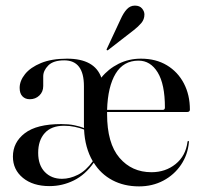

<svg xmlns="http://www.w3.org/2000/svg" viewBox="-20 -654 715 684"><path d="M656.5 -263.5Q656.5 -255 646.5 -255H361.5Q361.5 -251.5 361.5 -247.5Q361.5 -143.5 405.5 -92Q449.5 -40.5 519.5 -40.5Q569.5 -40.5 605.5 -69.5Q641.5 -98.5 648 -148.5Q648.5 -152 650.5 -152Q653.5 -152 653 -147.5Q649 -102.5 624.8 -66.8Q600.5 -31 561.8 -10.5Q523 10 475.5 10Q422 10 380.5 -12Q339 -34 314 -74.5Q284 -31.5 243 -11.2Q202 9 156.5 9Q97.5 9 61.8 -20.2Q26 -49.5 26 -96Q26 -147 68.5 -179.5Q111 -212 198 -212Q224.5 -212 244 -208Q263.5 -204 279.5 -198Q279 -202.5 279 -207V-347Q279 -439 209 -439Q170 -439 152 -420.8Q134 -402.5 134 -382V-347.5Q134 -327 120.2 -313.8Q106.5 -300.5 86 -300.5Q70 -300.5 60 -310.8Q50 -321 50 -341Q50 -366 69.2 -390Q88.5 -414 126.2 -429.5Q164 -445 219 -445Q317 -445 341 -377.5Q366 -408.5 402.5 -426.8Q439 -445 482 -445Q535.5 -445 574.5 -421.5Q613.5 -398 635 -357Q656.5 -316 656.5 -263.5ZM473.5 -438Q420 -438 392 -391.8Q364 -345.5 361.5 -262.5H559.5Q567.5 -262.5 567.5 -271Q567.5 -354 541.8 -396Q516 -438 473.5 -438ZM116 -109.5Q116 -66 139.5 -41.5Q163 -17 201 -17Q229 -17 257.8 -31.5Q286.5 -46 310.5 -79.5Q282.5 -127.5 279.5 -192.5Q263.5 -198.5 246 -202.2Q228.5 -206 208 -206Q163 -206 139.5 -180Q116 -154 116 -109.5ZM409.5 -585Q420 -608.5 432 -621.2Q444 -634 460.5 -634Q477.5 -634 486 -623.8Q494.5 -613.5 494.5 -602.5Q494.5 -585 483.5 -572Q472.5 -559 457 -547L365.5 -476Q362.5 -473.5 360 -476Q359 -477 361 -481Z"/></svg>

Font: Fraunces 144pt S000
Style: Regular
Weight: 400
Version: Version 1.000; ttfautohint (v1.8.3)